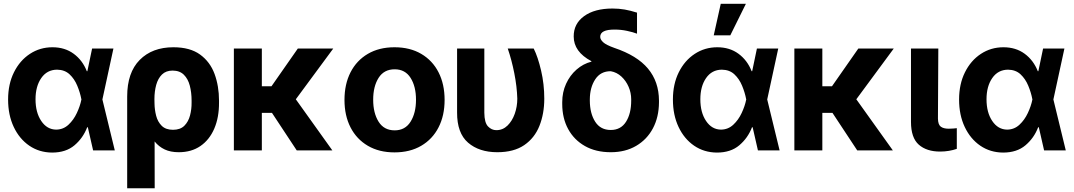

<svg xmlns="http://www.w3.org/2000/svg" viewBox="-20 -806 5756 1029"><path d="M259.3 11.7Q190.4 11.2 137.2 -25.1Q84 -61.5 53.7 -125.5Q23.4 -189.5 23.4 -272.5Q23.4 -355.5 54.9 -418.7Q86.4 -481.9 140.4 -517.3Q194.3 -552.7 261.2 -552.7Q327.6 -552.7 375 -517.8Q422.4 -482.9 445.3 -424.3H448.2L473.6 -545.9H587.9L528.8 -272.9L595.2 0H479L450.7 -124H447.3Q425.3 -66.4 379.2 -27.3Q333 11.7 259.3 11.7ZM170.4 -273.9Q170.4 -203.1 201.2 -157.5Q231.9 -111.8 281.2 -111.3Q319.3 -111.8 346.9 -137.5Q374.5 -163.1 391.8 -200.2Q409.2 -237.3 416 -271.5L416.5 -272.9L416 -274.4Q409.2 -310.5 394 -346.9Q378.9 -383.3 352.8 -407.7Q326.7 -432.1 285.6 -432.6Q231.9 -432.1 201.2 -387.7Q170.4 -343.3 170.4 -273.9Z M661.6 203.1V-288.6Q661.6 -417 728.8 -484.9Q795.9 -552.7 909.2 -552.7Q998.5 -552.7 1052.2 -513.7Q1106 -474.6 1129.9 -409.7Q1153.8 -344.7 1153.8 -266.6V-256.8Q1154.3 -176.8 1128.4 -116.7Q1102.5 -56.6 1054.2 -23.4Q1005.9 9.8 938 9.8Q894 9.8 862.5 -5.1Q831.1 -20 808.6 -47.9L809.1 203.1ZM807.6 -274.4 808.1 -250.5Q808.6 -217.8 816.9 -185.5Q825.2 -153.3 846.7 -131.8Q868.2 -110.4 907.2 -110.4Q946.3 -110.4 968 -132.1Q989.7 -153.8 998.5 -187.5Q1007.3 -221.2 1006.8 -256.8V-266.6Q1006.8 -310.1 997.3 -346.7Q987.8 -383.3 965.3 -405.5Q942.9 -427.7 904.8 -427.7Q869.6 -427.7 848.1 -406.7Q826.7 -385.7 817.1 -350.8Q807.6 -315.9 807.6 -274.4Z M1570.3 0 1437.5 -201.2H1383.3V0H1233.4V-545.9H1383.3V-343.8H1435.1L1576.2 -545.9H1766.1L1565.4 -273.9L1761.2 0Z M2094.2 10.7Q2011.7 10.7 1951.4 -24.7Q1891.1 -60.1 1858.6 -123.3Q1826.2 -186.5 1826.2 -270.5Q1826.2 -355 1858.6 -418.5Q1891.1 -481.9 1951.4 -517.3Q2011.7 -552.7 2094.2 -552.7Q2177.2 -552.7 2237.5 -517.3Q2297.9 -481.9 2330.3 -418.5Q2362.8 -355 2362.8 -270.5Q2362.8 -186.5 2330.3 -123.3Q2297.9 -60.1 2237.5 -24.7Q2177.2 10.7 2094.2 10.7ZM2095.2 -107.4Q2151.4 -107.4 2180.4 -153.8Q2209.5 -200.2 2209.5 -271.5Q2209.5 -342.8 2180.4 -388.7Q2151.4 -434.6 2095.2 -434.6Q2038.1 -434.6 2009 -388.7Q1980 -342.8 1980 -271.5Q1980 -200.2 2009 -153.8Q2038.1 -107.4 2095.2 -107.4Z M2429.7 -545.9H2575.7V-201.7Q2576.2 -148.4 2595.5 -128.4Q2614.7 -108.4 2640.1 -108.4Q2674.8 -108.4 2700 -133.1Q2725.1 -157.7 2738.8 -196.3Q2752.4 -234.9 2752.4 -277.3Q2750.5 -342.3 2736.3 -413.6Q2722.2 -484.9 2701.2 -545.9H2840.3Q2862.8 -501 2879.9 -428Q2897 -355 2897 -277.3Q2897 -196.8 2871.1 -131.6Q2845.2 -66.4 2789.6 -28.3Q2733.9 9.8 2645 9.8Q2547.9 9.8 2488.5 -41.5Q2429.2 -92.8 2429.7 -203.1Z M3054.7 -610.4Q3054.2 -678.7 3110.4 -719.5Q3166.5 -760.3 3262.7 -760.3Q3296.9 -760.3 3327.9 -754.9Q3358.9 -749.5 3394 -738.3V-625.5Q3372.6 -633.8 3340.3 -640.6Q3308.1 -647.5 3274.4 -647.5Q3196.3 -647.9 3196.8 -608.4Q3196.8 -594.2 3212.6 -579.6Q3228.5 -564.9 3272.5 -549.3Q3394.5 -508.3 3452.9 -438.2Q3511.2 -368.2 3511.7 -267.1V-257.3Q3511.2 -178.7 3479.5 -118.7Q3447.8 -58.6 3389.6 -24.4Q3331.5 9.8 3253.4 9.8Q3173.3 9.8 3115 -23.2Q3056.6 -56.2 3024.9 -114.5Q2993.2 -172.9 2993.2 -249V-258.8Q2993.2 -311.5 3013.7 -356.7Q3034.2 -401.9 3069.8 -433.1Q3105.5 -464.4 3149.9 -475.6L3148.9 -478.5Q3054.7 -528.8 3054.7 -610.4ZM3141.1 -273.9V-266.1Q3141.6 -197.8 3169.9 -153.6Q3198.2 -109.4 3253.4 -109.4Q3307.1 -109.4 3335 -153.3Q3362.8 -197.3 3362.8 -266.1V-273.9Q3362.8 -308.6 3348.9 -340.8Q3335 -373 3310.3 -395.8Q3285.6 -418.5 3253.4 -424.3Q3199.2 -424.8 3170.4 -381.3Q3141.6 -337.9 3141.1 -273.9Z M3822.3 11.7Q3753.4 11.2 3700.2 -25.1Q3647 -61.5 3616.7 -125.5Q3586.4 -189.5 3586.4 -272.5Q3586.4 -355.5 3617.9 -418.7Q3649.4 -481.9 3703.4 -517.3Q3757.3 -552.7 3824.2 -552.7Q3890.6 -552.7 3938 -517.8Q3985.4 -482.9 4008.3 -424.3H4011.2L4036.6 -545.9H4150.9L4091.8 -272.9L4158.2 0H4042L4013.7 -124H4010.3Q3988.3 -66.4 3942.1 -27.3Q3896 11.7 3822.3 11.7ZM3733.4 -273.9Q3733.4 -203.1 3764.2 -157.5Q3794.9 -111.8 3844.2 -111.3Q3882.3 -111.8 3909.9 -137.5Q3937.5 -163.1 3954.8 -200.2Q3972.2 -237.3 3979 -271.5L3979.5 -272.9L3979 -274.4Q3972.2 -310.5 3957 -346.9Q3941.9 -383.3 3915.8 -407.7Q3889.6 -432.1 3848.6 -432.6Q3794.9 -432.1 3764.2 -387.7Q3733.4 -343.3 3733.4 -273.9ZM3805.2 -616.7 3842.8 -785.6H3977.5L3894 -616.7Z M4574.2 0 4441.4 -201.2H4387.2V0H4237.3V-545.9H4387.2V-343.8H4439L4580.1 -545.9H4770L4569.3 -273.9L4765.1 0Z M4862.3 -545.9H5008.8L5006.8 -170.4Q5007.3 -138.2 5022 -127.2Q5036.6 -116.2 5064.9 -116.2Q5078.6 -116.2 5089.1 -117.2Q5099.6 -118.2 5107.9 -119.1V-8.3Q5088.9 -1.5 5065.9 2.4Q5043 6.3 5018.1 6.3Q4946.3 6.3 4904.3 -30.5Q4862.3 -67.4 4862.3 -152.8Z M5356 11.7Q5287.1 11.2 5233.9 -25.1Q5180.7 -61.5 5150.4 -125.5Q5120.1 -189.5 5120.1 -272.5Q5120.1 -355.5 5151.6 -418.7Q5183.1 -481.9 5237.1 -517.3Q5291 -552.7 5357.9 -552.7Q5424.3 -552.7 5471.7 -517.8Q5519 -482.9 5542 -424.3H5544.9L5570.3 -545.9H5684.6L5625.5 -272.9L5691.9 0H5575.7L5547.4 -124H5543.9Q5522 -66.4 5475.8 -27.3Q5429.7 11.7 5356 11.7ZM5267.1 -273.9Q5267.1 -203.1 5297.9 -157.5Q5328.6 -111.8 5377.9 -111.3Q5416 -111.8 5443.6 -137.5Q5471.2 -163.1 5488.5 -200.2Q5505.9 -237.3 5512.7 -271.5L5513.2 -272.9L5512.7 -274.4Q5505.9 -310.5 5490.7 -346.9Q5475.6 -383.3 5449.5 -407.7Q5423.3 -432.1 5382.3 -432.6Q5328.6 -432.1 5297.9 -387.7Q5267.1 -343.3 5267.1 -273.9Z"/></svg>

Font: Inter Tight
Style: Bold
Weight: 700
Designer: Rasmus Andersson
Foundry: rsms
Version: Version 3.004; ttfautohint (v1.8.4.7-5d5b)